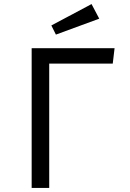

<svg xmlns="http://www.w3.org/2000/svg" viewBox="-20 -926 640 946"><path d="M544.5 -688.5 535.5 -612.5H222.5V0H136V-688.5ZM431 -906 469 -834 255.5 -755.5 233 -800.5Z"/></svg>

Font: Fast_Mono
Style: Regular
Weight: 400
Monospace: yes
Designer: Carrois Corporate, Edenspiekermann AG, Nikita Prokopov
Foundry: Carrois Corporate, Edenspiekermann AG, Nikita Prokopov
Version: Version 5.002